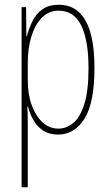

<svg xmlns="http://www.w3.org/2000/svg" viewBox="-20 -557 463 809"><path d="M228 -537Q302 -537 340 -471Q378 -405 378 -270Q378 -124 336 -57Q294 10 225 10Q186 10 160 -8Q134 -26 119.5 -53Q105 -80 98 -107H95Q96 -98 96.5 -79.5Q97 -61 97 -37V232H71V-527H90L91 -404H93Q102 -438 117 -468.5Q132 -499 159 -518Q186 -537 228 -537ZM227 -512Q186 -512 157 -483Q128 -454 112.5 -404Q97 -354 97 -292V-219Q97 -159 114 -113Q131 -67 160 -41Q189 -15 226 -15Q260 -15 289 -39Q318 -63 335.5 -119Q353 -175 353 -270Q353 -386 322.5 -449Q292 -512 227 -512Z"/></svg>

Font: Noto Sans Lao UI ExtCond Thin
Style: Regular
Weight: 100
Width: 2
Designer: Monotype Design Team
Foundry: Monotype Imaging Inc.
Version: Version 2.000; ttfautohint (v1.8.4.7-5d5b)